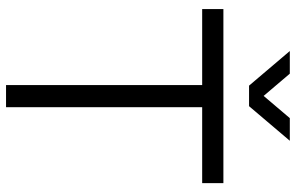

<svg xmlns="http://www.w3.org/2000/svg" viewBox="-192 -788 980 636"><g transform="rotate(90 298.0 -470.0)"><path d="M261.7 0V-649.7H10V-720H586.7V-649.7H335V0ZM149 -940H224L297.7 -853.3L371.3 -940H446.3L331.7 -805H263.7Z"/></g></svg>

Font: Manrope
Style: Regular
Weight: 400
Designer: Mikhail Sharanda
Foundry: Mikhail Sharanda
Version: Version 4.503